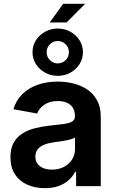

<svg xmlns="http://www.w3.org/2000/svg" viewBox="-20 -984 617 1015"><path d="M217.3 10.7Q165.5 10.7 124 -7.8Q82.5 -26.4 58.8 -62.7Q35.2 -99.1 35.2 -152.8Q35.2 -199.2 52.2 -229.5Q69.3 -259.8 98.6 -278.3Q127.9 -296.9 165 -306.2Q202.1 -315.4 242.2 -319.8Q289.6 -324.7 318.8 -328.9Q348.1 -333 362.1 -341.8Q376 -350.6 376 -368.7V-371.1Q376 -396 365.5 -413.6Q355 -431.2 335 -440.4Q314.9 -449.7 285.2 -449.7Q255.4 -449.7 233.4 -440.4Q211.4 -431.2 197.3 -416.3Q183.1 -401.4 176.8 -383.8L50.8 -406.7Q65.9 -455.1 99.1 -487.3Q132.3 -519.5 179.9 -536.1Q227.5 -552.7 285.2 -552.7Q326.7 -552.7 366.9 -543Q407.2 -533.2 440.2 -511.5Q473.1 -489.7 492.9 -454.1Q512.7 -418.5 512.7 -366.2V0H382.3V-75.7H377.4Q364.7 -51.3 343 -31.7Q321.3 -12.2 290 -0.7Q258.8 10.7 217.3 10.7ZM254.4 -87.4Q291.5 -87.4 318.8 -102.1Q346.2 -116.7 361.3 -141.4Q376.5 -166 376.5 -195.3V-257.3Q370.1 -252.4 356.2 -248.3Q342.3 -244.1 325.2 -241Q308.1 -237.8 291.3 -235.4Q274.4 -232.9 262.2 -231.4Q234.4 -227.5 212.9 -218.8Q191.4 -210 179.2 -194.8Q167 -179.7 167 -155.8Q167 -133.8 178.2 -118.4Q189.5 -103 209.2 -95.2Q229 -87.4 254.4 -87.4ZM242.7 -865.2 314 -963.9H430.2L332 -865.2ZM285.2 -583Q248.5 -583 218.3 -599.9Q188 -616.7 169.9 -645Q151.9 -673.3 151.9 -708Q151.9 -742.7 169.9 -771Q188 -799.3 218.3 -816.2Q248.5 -833 285.2 -833Q322.3 -833 352.3 -816.2Q382.3 -799.3 400.4 -771Q418.5 -742.7 418.5 -708Q418.5 -673.3 400.4 -645Q382.3 -616.7 352.3 -599.9Q322.3 -583 285.2 -583ZM285.2 -648.9Q310.1 -648.9 327.1 -666.3Q344.2 -683.6 344.2 -708Q344.2 -732.4 327.1 -749.8Q310.1 -767.1 285.2 -767.1Q260.7 -767.1 243.7 -749.8Q226.6 -732.4 226.6 -708Q226.6 -683.6 243.7 -666.3Q260.7 -648.9 285.2 -648.9Z"/></svg>

Font: Inter Cardless
Style: Bold
Weight: 700
Designer: Rasmus Andersson
Foundry: rsms
Version: Version 4.001;git-9221beed3